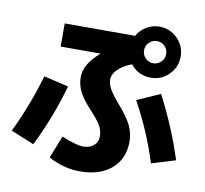

<svg xmlns="http://www.w3.org/2000/svg" viewBox="-94 -933 1188 1111"><g transform="rotate(10 500.0 -377.5)"><path d="M801 -726Q782 -745 755 -745Q728 -745 709 -726Q690 -707 690 -680Q690 -653 709 -634Q728 -615 755 -615Q782 -615 801 -634Q820 -653 820 -680Q820 -707 801 -726ZM695 -388 831 -448Q925 -268 983 -85L843 -42Q787 -221 695 -388ZM148 -431 293 -397Q242 -212 153 -33L17 -89Q96 -252 148 -431ZM755 -530Q681 -530 636 -588Q584 -568 555 -539Q526 -510 526 -480Q526 -454 541.5 -425.5Q557 -397 599 -348Q656 -283 677.5 -238Q699 -193 699 -145Q699 -43 630.5 16Q562 75 446 75Q350 75 260 26L312 -106Q400 -70 438 -70Q478 -70 501.5 -90.5Q525 -111 525 -145Q525 -176 508.5 -206Q492 -236 445 -286Q396 -339 376 -379Q356 -419 356 -463Q356 -540 444 -615L443 -617H211V-753H624Q644 -788 679 -809Q714 -830 755 -830Q817 -830 861 -786Q905 -742 905 -680Q905 -618 861 -574Q817 -530 755 -530Z"/></g></svg>

Font: Mplus 1p ExtraBold
Style: Regular
Weight: 800
Version: Version 1.061